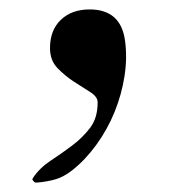

<svg xmlns="http://www.w3.org/2000/svg" viewBox="-20 -174 380 407"><path d="M52 211Q50 209 49 207.5Q48 206 50 203Q64 182 87.5 166.5Q111 151 133 134.5Q155 118 171 97Q187 76 187 43Q187 31 171 21Q155 11 136.5 -1Q118 -13 102 -29.5Q86 -46 86 -72Q86 -110 109 -132Q132 -154 170 -154Q236 -154 245 -88Q250 -52 244 -13Q238 26 223 63Q208 100 184.5 132.5Q161 165 133 187Q115 201 98 206Q81 211 59 213Q56 213 55 213Q54 213 52 211Z"/></svg>

Font: SoukouMincho
Style: Regular
Weight: 400
Designer: Dr. Ken Lunde (project architect, glyph set definition & overall production); Masataka HATTORI  (production & ideograph 
Foundry: Adobe Systems Incorporated
Version: Version 1.00